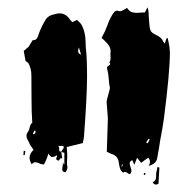

<svg xmlns="http://www.w3.org/2000/svg" viewBox="-20 -829 520 517"><path d="M145 -420.4 151.9 -431.6 150.4 -436H136.2Q138.7 -434.6 139.2 -432.6V-426.3Q139.2 -420.4 145 -420.4ZM70.3 -467.3Q70.8 -467.8 73.2 -469Q75.7 -470.2 75.7 -472.7L75.2 -477.1Q73.2 -477.1 72.8 -477.5L68.4 -469.2ZM198.2 -682.1 192.4 -701.2Q190.4 -695.8 190.4 -691.9Q190.4 -684.1 198.2 -682.1ZM307.6 -378.4 310.5 -384.3 308.1 -387.7ZM377.4 -442.9 383.3 -453.6 380.4 -455.6 373.5 -445.8ZM145 -419.9 147.5 -402.3 145.5 -402.8Q142.6 -402.8 142.1 -402.1Q141.6 -401.4 141.1 -400.4Q139.2 -396.5 137.7 -396.5Q136.2 -396.5 133.8 -397.9Q131.3 -399.4 131.3 -401.4Q131.3 -403.8 132.6 -405.5Q133.8 -407.2 133.8 -408.7L133.3 -409.7V-411.1Q126 -406.2 120.1 -406.2Q115.7 -407.2 109.9 -415.5Q107.9 -404.8 100.6 -390.6L98.6 -386.2Q91.3 -386.2 85.7 -389.2Q80.1 -392.1 74.7 -392.1Q70.3 -392.1 65.4 -386.7Q59.6 -396 59.6 -404.3Q59.6 -415.5 70.3 -425.3Q68.8 -428.2 66.9 -430.7Q62 -436.5 59.1 -442.9Q58.1 -446.3 56.2 -449.2Q51.3 -457.5 51.3 -463.9Q51.3 -468.8 55.7 -474.6Q58.6 -479 59.6 -484.9Q62 -495.1 66.9 -498.5Q64.9 -527.8 64.9 -559.1Q64.5 -581.1 64.5 -625.5Q64.5 -644.5 56.6 -658.7Q55.2 -660.6 52.7 -662.1Q50.3 -663.6 48.8 -665L43.9 -691.9Q44.4 -691.9 44.9 -692.9Q47.4 -694.3 51.8 -698.7L56.6 -702.6Q57.6 -703.6 67.9 -720.7Q75.7 -720.7 79.1 -725.3Q82.5 -730 84.5 -738.3Q91.8 -757.8 102.5 -775.4L103 -776.4Q110.8 -788.1 126.5 -790.5Q133.8 -793 140.6 -793Q158.2 -793 169.4 -774.9Q170.4 -773.4 172.9 -771.5L175.3 -769.5Q176.8 -770.5 187.5 -775.4Q189.5 -772.9 192.4 -770.5Q198.7 -765.1 201.7 -758.3Q210 -739.3 210.4 -718.8Q210.4 -708 211.4 -696.8Q214.4 -673.3 214.4 -622.6Q214.4 -570.8 206.1 -460.9Q205.6 -455.6 204.1 -449.7L203.1 -443.8L159.7 -433.1Q161.1 -419.9 161.1 -406.2Q161.1 -398.4 160.6 -395.8Q160.2 -393.1 160.2 -390.1Q160.2 -384.8 161.6 -379.4Q161.6 -374.5 159.2 -369.6L156.7 -365.2Q147.5 -365.7 147.5 -373L149.9 -392.6L151.4 -386.2L153.3 -386.7V-417.5ZM369.6 -357.4 366.7 -359.4Q366.7 -360.8 367.4 -361.8Q368.2 -362.8 368.2 -363.3L372.6 -361.8ZM46.4 -411.1 43 -411.6 43.9 -422.9 48.3 -422.4ZM399.9 -332Q394.5 -332 391.1 -338.4Q400.4 -341.8 400.4 -353.5V-359.4L400.9 -365.2L403.3 -375L403.8 -379.4L404.8 -378.9L409.2 -377.9L406.7 -334Q402.8 -332 399.9 -332ZM330.1 -359.9Q326.2 -360.4 323 -363.3Q319.8 -366.2 316.4 -366.2Q314.5 -366.2 312 -364.3Q310.5 -364.3 306.4 -369.1Q302.2 -374 299.8 -392.1Q297.4 -410.2 278.8 -415L267.6 -420.4Q270 -487.8 270.5 -510.7L267.1 -554.2Q267.1 -559.1 271.5 -573.7Q275.9 -588.4 275.9 -592.3Q275.9 -594.7 274.9 -598.1Q273.9 -601.6 272.9 -615.7Q272 -629.9 268.6 -643.6L268.1 -646Q268.1 -649.4 272.5 -652.1Q276.9 -654.8 276.9 -656.7Q276.9 -658.7 274.4 -660.6Q277.8 -665.5 277.8 -673.8L277.3 -681.6L277.8 -692.4Q277.8 -703.1 266.6 -714.4Q263.7 -717.3 261.2 -720Q258.8 -722.7 253.4 -726.6L256.8 -733.4Q262.7 -743.7 269 -760.3Q275.4 -779.8 286.6 -795.4Q290.5 -800.3 295.9 -800.3H296.9Q299.8 -798.8 302.7 -798.8Q308.1 -798.8 315.9 -804.2L322.3 -807.6Q329.1 -797.4 336.2 -795.9Q343.3 -794.4 349.1 -794.4Q353 -794.4 357.2 -794.9Q361.3 -795.4 365.7 -795.4H370.1L377 -809.1Q380.4 -802.7 380.4 -786.6L382.3 -762.7Q383.3 -746.1 389.2 -741.7Q392.6 -738.8 400.9 -734.4Q413.6 -729 418.5 -719.2Q418.9 -717.3 420.7 -715.3Q422.4 -713.4 423.8 -711.4Q425.8 -719.2 428.7 -726.1H431.2L431.6 -726.6Q432.6 -720.2 434.1 -714.4Q437 -701.7 437.5 -688.5Q437.5 -635.3 421.4 -509.8Q417 -479.5 411.1 -449.7L408.2 -430.7Q405.8 -417 403.1 -402.3Q400.4 -387.7 380.4 -382.3Q383.8 -388.2 383.8 -393.6Q383.8 -399.4 378.9 -404.3L359.9 -390.6L349.1 -404.3L341.8 -385.3L335.9 -397.9Q329.1 -394 329.1 -389.2Q329.1 -384.3 331.5 -379.4V-378.9Q333.5 -373.5 334 -369.1Q334 -364.7 330.1 -359.9Z"/></svg>

Font: Pinzelan
Style: Regular
Weight: 400
Designer: GGBot
Version: 1.01